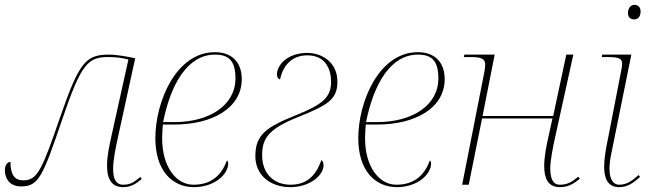

<svg xmlns="http://www.w3.org/2000/svg" viewBox="-26 -761 2672 791"><path d="M482 10C512 10 534 -3 558 -24L552 -32C527 -11 512 0 482 0C450 0 440 -26 440 -66C440 -103 452 -160 461 -200L531 -521C498 -528 454 -536 423 -536C327 -536 300 -504 222 -279C147 -62 129 -18 70 -18C35 -18 17 -40 17 -94C3 -94 -6 -78 -6 -59C-6 -33 8 7 61 7C133 7 150 -33 230 -268C308 -497 335 -526 420 -526C458 -526 475 -522 503 -516L433 -200C423 -155 415 -116 415 -79C415 -20 436 10 482 10Z M773 10C858 10 914 -43 914 -87C914 -93 912 -98 909 -100C889 -46 851 0 771 0C699 0 642 -75 642 -191C642 -208 644 -241 645 -248H694C847 -248 970 -315 970 -435C970 -505 929 -546 859 -546C700 -546 614 -343 614 -191C614 -60 682 10 773 10ZM692 -258H646C678 -416 747 -536 860 -536C918 -536 944 -509 944 -438C944 -328 838 -258 692 -258Z M1171 10C1247 10 1307 -36 1307 -81C1307 -94 1301 -99 1298 -102C1274 -31 1232 0 1171 0C1101 0 1054 -47 1054 -121C1054 -188 1076 -228 1200 -278C1325 -328 1364 -351 1364 -425C1364 -504 1301 -543 1240 -543C1159 -543 1115 -494 1115 -454C1115 -443 1121 -435 1128 -434C1140 -494 1179 -533 1240 -533C1316 -533 1338 -475 1338 -424C1338 -361 1304 -331 1197 -288C1073 -238 1026 -208 1026 -118C1026 -41 1085 10 1171 10Z M1609 10C1694 10 1750 -43 1750 -87C1750 -93 1748 -98 1745 -100C1725 -46 1687 0 1607 0C1535 0 1478 -75 1478 -191C1478 -208 1480 -241 1481 -248H1530C1683 -248 1806 -315 1806 -435C1806 -505 1765 -546 1695 -546C1536 -546 1450 -343 1450 -191C1450 -60 1518 10 1609 10ZM1528 -258H1482C1514 -416 1583 -536 1696 -536C1754 -536 1780 -509 1780 -438C1780 -328 1674 -258 1528 -258Z M2280 10C2315 10 2338 -4 2363 -25L2356 -33C2331 -12 2313 0 2281 0C2251 0 2241 -26 2241 -68C2241 -100 2253 -161 2262 -200L2336 -536H2307L2253 -283H1962L2012 -536H1887L1885 -526H1911C1958 -526 1973 -519 1973 -494C1973 -485 1971 -475 1969 -462L1878 0H1905L1960 -273H2250L2234 -200C2224 -157 2216 -113 2216 -77C2216 -26 2232 10 2280 10Z M2586 -681C2600 -681 2613 -690 2613 -714C2613 -731 2603 -741 2588 -741C2572 -741 2561 -727 2561 -707C2561 -690 2572 -681 2586 -681ZM2525 10C2559 10 2583 -7 2611 -32L2605 -40C2577 -15 2555 0 2525 0C2503 0 2485 -18 2485 -66C2485 -83 2487 -102 2492 -126L2575 -536H2455L2453 -526H2474C2524 -526 2537 -520 2537 -499C2537 -493 2536 -487 2535 -479L2477 -181C2470 -147 2463 -108 2463 -74C2463 -27 2477 10 2525 10Z"/></svg>

Font: Noto Serif Display Thin
Style: Italic
Weight: 100
Italic angle: -12°
Designer: Monotype Design Team
Foundry: Monotype Imaging Inc.
Version: Version 2.009